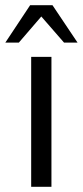

<svg xmlns="http://www.w3.org/2000/svg" viewBox="-60 -719 318 739"><path d="M60 -500H138V0H60ZM142 -699 238.5 -555H186.5L99 -655.5L12.5 -555H-39.5L56 -699Z"/></svg>

Font: Urbanist
Style: Regular
Weight: 400
Designer: Corey Hu
Foundry: Corey Hu
Version: Version 1.330; ttfautohint (v1.8.4.7-5d5b)